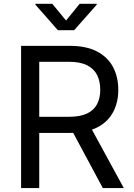

<svg xmlns="http://www.w3.org/2000/svg" viewBox="-20 -962 684 982"><path d="M87.9 0V-727.5H336.9Q421.9 -727.5 476.8 -698.5Q531.7 -669.4 558.3 -618.7Q585 -567.9 585 -502.9Q585 -438 558.3 -388.2Q531.7 -338.4 477.1 -310.3Q422.4 -282.2 337.4 -282.2H139.6V-364.7H333Q390.6 -364.7 425.5 -381.6Q460.4 -398.4 476.6 -429.4Q492.7 -460.4 492.7 -502.9Q492.7 -546.4 476.6 -578.4Q460.4 -610.4 425.3 -628.2Q390.1 -646 332 -646H180.7V0ZM505.9 0 330.1 -327.6H434.6L613.3 0ZM247.6 -942.4 317.9 -856.9 387.2 -942.4H474.6V-938L359.4 -807.6H275.9L161.1 -938V-942.4Z"/></svg>

Font: Inter Variable
Style: Regular
Weight: 400
Designer: Rasmus Andersson
Foundry: rsms
Version: Version 4.001;git-9221beed3